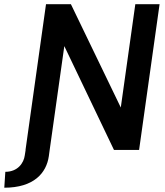

<svg xmlns="http://www.w3.org/2000/svg" viewBox="-86 -717 790 918"><path d="M36 0H36.5C35 11.5 34 18.5 32.5 25.5C28 62 -1 104.5 -60.5 104.5L-65.5 180.5C75.5 180.5 136 110.5 147.5 29.5L151.5 0L221.5 -496.5L459 0H579L677 -697H561L491.5 -203L253 -697H134Z"/></svg>

Font: HK Grotesk SemiBold
Style: Italic
Weight: 600
Italic angle: -16°
Designer: Alfredo Marco Pradil
Foundry: Hanken Design Co.
Version: Version 3.001;FEAKit 1.0